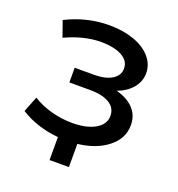

<svg xmlns="http://www.w3.org/2000/svg" viewBox="-120 -636 785 848"><g transform="rotate(20 272.0 -212.0)"><path d="M437.5 -49C473.2 -77.7 491 -112.7 491 -154C491 -184.7 481.3 -210.3 462 -231C442.7 -251.7 415.3 -266.7 380 -276C409.3 -286.7 432.7 -302.3 450 -323C467.3 -343.7 476 -367 476 -393C476 -421 466.3 -446 447 -468C427.7 -490 401 -507 367 -519C333 -531 294.7 -537 252 -537C181.3 -537 113.7 -520.7 49 -488L75 -414C133.7 -441.3 189.3 -455 242 -455C283.3 -455 316.2 -448.3 340.5 -435C364.8 -421.7 377 -403 377 -379C377 -357 366.7 -339.7 346 -327C325.3 -314.3 297 -308 261 -308H171V-239H268C307.3 -239 337.8 -232.3 359.5 -219C381.2 -205.7 392 -186.7 392 -162C392 -135.3 378.5 -114.2 351.5 -98.5C324.5 -82.8 288.3 -75 243 -75C209.7 -75 176.7 -79.5 144 -88.5C111.3 -97.5 82.3 -110 57 -126L28 -53C52.7 -37 80.3 -24 111 -14C141.7 -4 173.3 2.3 206 5V113H297V4C355 -2.7 401.8 -20.3 437.5 -49Z"/></g></svg>

Font: ICO Headline
Style: Regular
Weight: 500
Designer: Julieta Ulanovsky
Foundry: Julieta Ulanovsky
Version: Version 7.200